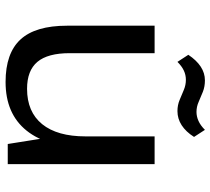

<svg xmlns="http://www.w3.org/2000/svg" viewBox="-54 -712 773 706"><g transform="rotate(90 333.0 -358.5)"><path d="M175 -228Q175 -147 207 -109Q239 -71 306 -71Q391 -71 436 -126.5Q481 -182 481 -286L522 -356V-291Q522 -147 460 -69.5Q398 8 281 8Q175 8 124.5 -47Q74 -102 74 -218V-540H175ZM583 0H509L481 -176V-540H583ZM181 -664Q201 -694 224.5 -709.5Q248 -725 275 -725Q298 -725 317 -717.5Q336 -710 354 -702Q372 -694 391 -694Q408 -694 424.5 -701.5Q441 -709 457 -725L483 -685Q464 -655 440 -639.5Q416 -624 388 -624Q366 -624 347 -632Q328 -640 310 -647.5Q292 -655 273 -655Q255 -655 239 -647.5Q223 -640 207 -624Z"/></g></svg>

Font: Pathway Extreme 28pt Medium
Style: Regular
Weight: 500
Designer: Eduardo Rodriguez Tunni
Foundry: Eduardo Rodriguez Tunni
Version: Version 1.001;gftools[0.9.26]